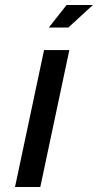

<svg xmlns="http://www.w3.org/2000/svg" viewBox="-20 -747 391 767"><path d="M351 -727 253 -637H175L246 -727ZM40 0 156 -547H257L141 0Z"/></svg>

Font: League Gothic Italic
Style: Regular
Weight: 400
Designer: Tyler Finck
Foundry: The League of Moveable Type
Version: Version 1.001;PS 001.001;hotconv 1.0.56;makeotf.lib2.0.21325